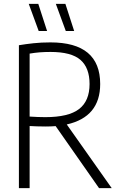

<svg xmlns="http://www.w3.org/2000/svg" viewBox="-20 -965 611 985"><path d="M77 0V-733Q113 -739 152 -743.2Q191 -747.5 238.5 -747.5Q494 -747.5 494 -534Q494 -365 322.5 -326.5L553 0H488L265.5 -318Q241.5 -316 215 -316Q187.5 -316 168.5 -316.8Q149.5 -317.5 132 -318.5V0ZM212.5 -364Q331.5 -364 385.5 -405.5Q439.5 -447 439.5 -534Q439.5 -617 392.8 -657.8Q346 -698.5 239.5 -698.5Q208.5 -698.5 183.5 -696.5Q158.5 -694.5 132 -690V-367Q156 -365.5 173.5 -364.8Q191 -364 212.5 -364ZM317.5 -806 266.5 -945H315.5L360.5 -806ZM178.5 -806 127.5 -945H176.5L221.5 -806Z"/></svg>

Font: Encode Sans Condensed Light
Style: Regular
Weight: 300
Width: 3
Designer: Multiple Designers
Foundry: Impallari Type
Version: Version 3.000; ttfautohint (v1.8.3) -l 8 -r 50 -G 200 -x 14 